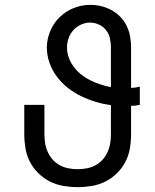

<svg xmlns="http://www.w3.org/2000/svg" viewBox="-20 -763 640 791"><path d="M300 8Q271 8 241.5 3Q212 -2 186 -15Q160 -28 138.5 -49Q117 -70 103.5 -96Q90 -122 85 -151.5Q80 -181 80 -210V-331H163V-210Q163 -191 166 -172.5Q169 -154 177 -136.5Q185 -119 197.5 -105Q210 -91 227 -82Q244 -73 262.5 -69.5Q281 -66 300 -66Q319 -66 337.5 -69.5Q356 -73 373 -82Q390 -91 402.5 -105Q415 -119 423 -136.5Q431 -154 434 -172.5Q437 -191 437 -210V-330Q405 -334 374 -343.5Q343 -353 314 -367Q285 -381 259.5 -401Q234 -421 214.5 -447Q195 -473 184 -504Q173 -535 173 -567Q173 -602 187 -635Q201 -668 226 -692.5Q251 -717 284 -730Q317 -743 352 -743Q375 -743 397.5 -737.5Q420 -732 440 -721Q460 -710 476 -693.5Q492 -677 502 -656Q512 -635 516 -612.5Q520 -590 520 -567V-401Q529 -401 538 -402.5Q547 -404 556 -406V-331Q547 -329 538 -328Q529 -327 520 -327V-210Q520 -181 515 -151.5Q510 -122 496.5 -96Q483 -70 461.5 -49Q440 -28 414 -15Q388 -2 358.5 3Q329 8 300 8ZM437 -404V-567Q437 -586 433 -604.5Q429 -623 417.5 -638Q406 -653 388 -661.5Q370 -670 351 -670Q332 -670 313.5 -661.5Q295 -653 282 -638.5Q269 -624 262.5 -605.5Q256 -587 256 -567Q256 -545 264 -524Q272 -503 285.5 -485.5Q299 -468 316.5 -454.5Q334 -441 353.5 -431.5Q373 -422 394.5 -415Q416 -408 437 -404Z"/></svg>

Font: Iosevka Custom Extended
Style: Regular
Weight: 400
Width: 7
Monospace: yes
Designer: Belleve Invis
Foundry: Belleve Invis
Version: Version 11.2.4; ttfautohint (v1.8.4)